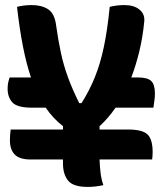

<svg xmlns="http://www.w3.org/2000/svg" viewBox="-20 -728 640 756"><path d="M18 -423H102Q84 -476 70.5 -544.5Q57 -613 47 -701Q74 -708 105 -708Q144 -708 169.5 -691.5Q195 -675 201 -628Q209 -571 219.5 -521.5Q230 -472 247.5 -424Q265 -376 292 -322H301Q332 -371 353.5 -424Q375 -477 389 -543.5Q403 -610 412 -701Q439 -708 470 -708Q508 -708 529.5 -690Q551 -672 548 -643Q542 -581 528.5 -525.5Q515 -470 497 -423H523Q561 -423 575.5 -409Q590 -395 590 -360Q590 -347 588 -332.5Q586 -318 584 -304H435Q406 -262 372 -231V-218H485Q540 -218 560.5 -199Q581 -180 581 -129Q581 -122 580.5 -114Q580 -106 579 -100H372Q373 -72 376 -47Q379 -22 387 1Q355 8 326 8Q268 8 248 -17Q228 -42 228 -84V-100H101Q57 -100 38 -119.5Q19 -139 19 -176Q19 -194 22 -218H228V-231Q209 -246 192 -264Q175 -282 160 -304H106Q48 -304 29 -324.5Q10 -345 10 -379Q10 -393 12.5 -404Q15 -415 18 -423Z"/></svg>

Font: Recursive Mn Csl St
Style: Bold
Weight: 700
Monospace: yes
Version: Version 1.079;hotconv 1.0.112;makeotfexe 2.5.65598; ttfautoh